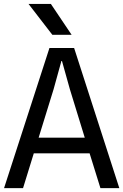

<svg xmlns="http://www.w3.org/2000/svg" viewBox="-20 -976 640 996"><path d="M1 0 236.5 -727H364.5L599 0H501L433 -218.5L486.5 -180.5H125L160 -262H461.5L431.5 -223.5L342.5 -513L301.5 -659.5H298.5L258 -513L99.5 0ZM251.5 -795.5 128 -955.5H244L351.5 -795.5Z"/></svg>

Font: Spline Sans Mono
Style: Regular
Weight: 400
Monospace: yes
Designer: Eben Sorkin, Mirko Velimirovic
Foundry: Sorkin Type
Version: Version 1.004